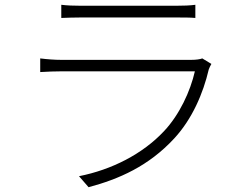

<svg xmlns="http://www.w3.org/2000/svg" viewBox="-20 -751 1040 802"><path d="M236 -731V-676C262 -677 288 -678 317 -678C369 -678 658 -678 715 -678C747 -678 774 -678 796 -676V-731C774 -728 747 -727 716 -727C656 -727 365 -727 317 -727C286 -727 261 -728 236 -731ZM863 -484 825 -507C815 -503 797 -501 780 -501C739 -501 273 -501 234 -501C210 -501 180 -503 148 -507V-450C180 -452 211 -453 234 -453C277 -453 745 -453 794 -453C775 -370 730 -272 665 -203C575 -107 446 -42 310 -15L350 31C477 -3 601 -57 708 -173C783 -254 829 -362 852 -461C854 -467 859 -477 863 -484Z"/></svg>

Font: Noto Sans CJK SC Light
Style: Regular
Weight: 300
Designer: Ryoko NISHIZUKA 西塚涼子 (kana, bopomofo & ideographs); Paul D. Hunt (Latin, Greek & Cyrillic); Sandoll Communications 산돌커뮤니
Foundry: Adobe
Version: Version 2.004;hotconv 1.0.118;makeotfexe 2.5.65603